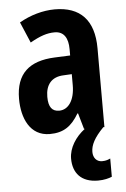

<svg xmlns="http://www.w3.org/2000/svg" viewBox="-56 -599 580 881"><g transform="rotate(-5 234.5 -158.0)"><path d="M345 109C345 77 362 44 405 0H410V-363C410 -494 346 -558 230 -558C175 -558 116 -541 66 -512L107 -416C153 -442 185 -453 220 -453C263 -453 282 -421 282 -370V-341L210 -338C93 -333 31 -279 31 -163C31 -74 67 10 158 10C222 10 259 -17 292 -73H295L316 0H320C276 33 245 82 245 131C245 197 282 242 360 242C388 242 410 236 424 230V146C415 150 405 155 386 155C361 155 345 136 345 109ZM244 -253 282 -255V-204C282 -136 253 -93 210 -93C178 -93 161 -113 161 -161C161 -216 188 -251 244 -253Z"/></g></svg>

Font: Noto Sans Gurmukhi ExtraCondensed
Style: Bold
Weight: 700
Width: 2
Designer: Jelle Bosma - Monotype Design Team
Foundry: Monotype Imaging Inc.
Version: Version 2.004